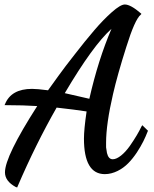

<svg xmlns="http://www.w3.org/2000/svg" viewBox="-20 -743 682 851"><path d="M267.1 -330.1C350.6 -471.7 419.9 -566.9 474.1 -615.2C435.1 -524.4 402.3 -420.9 376 -305.2C325.7 -316.9 289.6 -325.2 267.1 -330.1ZM58.1 83C111.8 -42 169.4 -158.2 231 -266.1C284.2 -260.3 328.6 -254.4 363.8 -249C356 -195.8 352.1 -155.8 352.1 -128.9C352.1 -23.9 382.8 28.8 444.8 28.8C483.4 28.8 521.5 7.8 548.3 -19.5C561.5 -32.7 574.2 -48.8 586.4 -66.9C610.4 -103.5 623.5 -131.8 634.8 -161.1L636.2 -163.1L610.8 -188L606.9 -182.1C595.2 -157.2 578.6 -129.4 555.2 -95.7C531.2 -62 502 -37.1 480 -37.1C466.8 -37.1 458.5 -46.4 454.1 -64.9C453.1 -69.3 451.7 -77.6 450.2 -89.8V-110.8C450.2 -165.5 460.4 -237.3 481 -326.2C494.1 -383.3 513.7 -452.6 539.6 -534.2C564.9 -615.7 586.4 -664.1 604 -678.2L606.9 -681.2L604 -684.1C574.2 -710 550.3 -723.1 533.2 -723.1C520.5 -723.1 501.5 -711.9 475.6 -689C449.7 -666 423.8 -639.2 397.5 -608.4C370.6 -577.1 342.3 -542 312 -502.9C281.2 -463.9 257.3 -432.1 239.3 -407.2C221.2 -382.3 205.6 -360.8 192.9 -342.8C159.7 -347.2 136.2 -349.1 122.1 -349.1C60.1 -349.1 20 -326.2 2 -280.8L0 -276.9H6.8C59.1 -276.9 105 -275.4 145 -272.9C49.8 -124.5 2 -26.4 2 21C2 46.9 18.1 68.8 49.8 85.9L56.2 87.9Z"/></svg>

Font: Dancing Script
Style: Regular
Weight: 800
Designer: Pablo Impallari
Foundry: Pablo Impallari
Version: Version 2.001